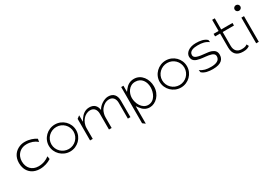

<svg xmlns="http://www.w3.org/2000/svg" viewBox="31 -1599 3867 2728"><g transform="rotate(-30 1964.5 -234.5)"><path d="M47 -241C47 -208 52 -178 62 -151C91 -74 160 -19 267 -19C340 -19 406 -43 453 -74L445 -123C400 -87 341 -62 267 -62C160 -62 94 -135 94 -241C94 -266 98 -290 107 -312C131 -373 188 -420 272 -420C343 -420 399 -397 441 -362L445 -358L453 -407C408 -437 341 -462 267 -462C234 -462 205 -456 178 -445C103 -414 47 -347 47 -241Z M537 -241C537 -119 639 -19 762 -19C885 -19 985 -118 985 -241C985 -364 885 -462 762 -462C639 -462 537 -363 537 -241ZM579 -241C579 -342 662 -421 762 -421C862 -421 943 -341 943 -241C943 -141 862 -60 762 -60C662 -60 579 -140 579 -241Z M1083 -15H1127V-187C1127 -247 1150 -296 1179 -329C1205 -359 1245 -386 1298 -386C1363 -386 1393 -335 1393 -276V-15H1437V-187C1437 -208 1440 -229 1445 -247C1459 -300 1481 -320 1489 -329C1515 -359 1555 -386 1608 -386C1673 -386 1703 -335 1703 -276V-15H1745V-284C1745 -373 1702 -428 1616 -428C1551 -428 1466 -376 1434 -311C1426 -384 1383 -428 1306 -428C1235 -428 1188 -387 1154 -337L1127 -296V-402L1083 -369Z M1845 143 1888 175V-113L1915 -76C1947 -31 1990 3 2057 3C2152 3 2254 -88 2254 -229C2254 -348 2180 -462 2057 -462C1989 -462 1942 -428 1909 -385L1882 -350V-451H1845ZM1898 -240C1898 -319 1950 -417 2053 -417C2158 -417 2206 -330 2206 -240C2206 -157 2162 -38 2053 -38C1950 -38 1898 -155 1898 -240Z M2355 -241C2355 -119 2457 -19 2580 -19C2703 -19 2803 -118 2803 -241C2803 -364 2703 -462 2580 -462C2457 -462 2355 -363 2355 -241ZM2397 -241C2397 -342 2480 -421 2580 -421C2680 -421 2761 -341 2761 -241C2761 -141 2680 -60 2580 -60C2480 -60 2397 -140 2397 -241Z M2895 -342C2895 -271 2946 -248 3015 -236C3067 -226 3137 -226 3189 -209C3212 -202 3241 -187 3241 -150C3241 -80 3170 -60 3098 -60C3023 -60 2972 -71 2920 -109L2926 -70C2970 -30 3034 -19 3104 -19C3248 -19 3288 -81 3288 -150C3288 -206 3258 -231 3215 -248C3158 -270 3060 -263 2991 -287C2970 -294 2942 -307 2942 -342C2942 -406 3017 -421 3080 -421C3155 -421 3206 -410 3258 -372L3252 -411C3208 -451 3144 -462 3074 -462C2959 -462 2895 -402 2895 -342Z M3360 -407H3442V-175C3444 -72 3496 -19 3599 -19C3658 -19 3681 -31 3708 -50L3690 -85C3670 -70 3650 -60 3599 -60C3523 -60 3485 -107 3485 -181V-407H3670V-449H3485V-632H3442V-449H3360Z M3791 -598C3791 -573 3812 -552 3838 -552C3864 -552 3885 -573 3885 -598C3885 -623 3864 -644 3838 -644C3812 -644 3791 -623 3791 -598ZM3817 -30H3860V-451H3817Z"/></g></svg>

Font: Charger Sport
Style: HL
Weight: 100
Designer: Jasper
Foundry: Cannot Into Space Fonts
Version: Version 1.1